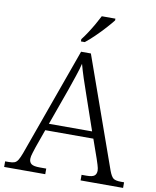

<svg xmlns="http://www.w3.org/2000/svg" viewBox="-101 -1006 878 1081"><g transform="rotate(10 338.0 -465.5)"><path d="M-2 0V-32H19Q40 -32 51.5 -36.5Q63 -41 71.5 -55Q80 -69 90 -96L312 -714H368L592 -83Q604 -51 616.5 -41.5Q629 -32 661 -32H678V0H435V-32H463Q496 -32 508 -41.5Q520 -51 520 -71Q520 -83 513.5 -103.5Q507 -124 503 -136L465 -244H190L153 -140Q149 -127 142 -105.5Q135 -84 135 -71Q135 -51 148 -41.5Q161 -32 196 -32H233V0ZM204 -283H451L382 -483Q367 -525 352.5 -569.5Q338 -614 329 -648Q322 -618 307.5 -575.5Q293 -533 279 -492ZM301 -784Q316 -803 333 -829Q350 -855 365.5 -882Q381 -909 392 -931H470V-921Q457 -904 431 -875Q405 -846 375.5 -817.5Q346 -789 323 -771H301Z"/></g></svg>

Font: Noto Serif Sinhala Light
Style: Regular
Weight: 300
Designer: Jelle Bosma - Monotype Design Team
Foundry: Monotype Imaging Inc.
Version: Version 2.007; ttfautohint (v1.8.4.7-5d5b)